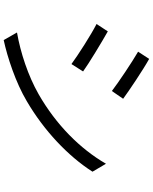

<svg xmlns="http://www.w3.org/2000/svg" viewBox="86 -890 828 1040"><g transform="rotate(90 500.0 -370.0)"><path d="M299 -764 260 -704C317 -671 426 -598 473 -562L515 -623C473 -654 357 -732 299 -764ZM156 -48 197 24C290 4 427 -41 528 -101C687 -194 825 -324 910 -457L867 -530C786 -390 656 -260 490 -165C390 -108 265 -67 156 -48ZM150 -540 110 -479C169 -449 278 -379 327 -343L367 -406C326 -436 207 -508 150 -540Z"/></g></svg>

Font: Noto Sans CJK JP DemiLight
Style: Regular
Weight: 350
Designer: Ryoko NISHIZUKA (kana & ideographs); Paul D. Hunt (Latin, Greek & Cyrillic); Wenlong ZHANG (bopomofo); Sandoll Communica
Foundry: Adobe Systems Incorporated
Version: Version 1.004;PS 1.004;hotconv 1.0.82;makeotf.lib2.5.63406